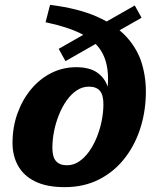

<svg xmlns="http://www.w3.org/2000/svg" viewBox="-20 -757 647 790"><path d="M435.5 -321.5 404 -277Q424.5 -368 424.5 -433Q424.5 -498 399 -542.8Q373.5 -587.5 317 -616.8Q260.5 -646 167.5 -665.5L186 -737Q302.5 -722.5 379.8 -688Q457 -653.5 501.8 -603.8Q546.5 -554 564.2 -493.8Q582 -433.5 580 -366.5Q578 -289 554.5 -220.5Q531 -152 488 -99.5Q445 -47 384.2 -17Q323.5 13 246 13Q172 13 124.5 -10.5Q77 -34 54.2 -75.2Q31.5 -116.5 31.5 -168.5Q31.5 -234 52 -290.8Q72.5 -347.5 108.2 -390.2Q144 -433 191.5 -456.8Q239 -480.5 293.5 -480.5Q346.5 -480.5 377.8 -459.8Q409 -439 422.2 -403Q435.5 -367 435.5 -321.5ZM255.5 -77Q282 -77 305 -92.2Q328 -107.5 346.5 -133.5Q365 -159.5 378.2 -192.2Q391.5 -225 398.5 -260.2Q405.5 -295.5 405.5 -328.5Q405.5 -366.5 390.8 -383.5Q376 -400.5 346 -400.5Q319 -400.5 296 -385.2Q273 -370 254.5 -344Q236 -318 222.8 -285.2Q209.5 -252.5 202.5 -217.2Q195.5 -182 195.5 -148.5Q195.5 -111 210.5 -94Q225.5 -77 255.5 -77ZM249.5 -505.5 221.5 -556 534.5 -734.5 562.5 -684Z"/></svg>

Font: Newsreader 9pt
Style: Bold Italic
Weight: 700
Italic angle: -17°
Designer: Hugues Gentile
Foundry: Production Type
Version: Version 1.003